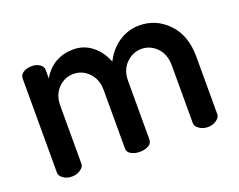

<svg xmlns="http://www.w3.org/2000/svg" viewBox="-84 -627 962 774"><g transform="rotate(-20 397.0 -240.0)"><path d="M346 -34V-284Q346 -330 318.5 -358.5Q291 -387 253 -387Q215 -387 187.5 -359Q160 -331 160 -283V-35Q160 -22 144 -11Q128 0 107 0Q85 0 70 -11Q55 -22 55 -35V-440Q55 -455 69.5 -464.5Q84 -474 107 -474Q126 -474 140 -464.5Q154 -455 154 -440V-404Q199 -480 287 -480Q331 -480 365.5 -453Q400 -426 418 -380Q443 -429 483 -454.5Q523 -480 569 -480Q641 -480 692 -427Q743 -374 743 -283V-35Q743 -22 727 -11Q711 0 690 0Q670 0 654 -11Q638 -22 638 -35V-283Q638 -332 610 -360Q582 -388 545 -388Q508 -388 479.5 -360Q451 -332 451 -285V-34Q451 -17 435.5 -8.5Q420 0 398 0Q378 0 362 -8.5Q346 -17 346 -34Z"/></g></svg>

Font: AkaAcidDosis
Style: SemiBold
Weight: 600
Designer: Edgar Tolentino, Pablo Impallari, Igino Marini, Cyberella
Foundry: Edgar Tolentino, Pablo Impallari, Igino Marini, Cyberella
Version: Version 1.007